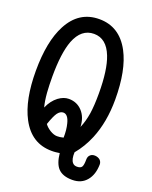

<svg xmlns="http://www.w3.org/2000/svg" viewBox="-158 -819 815 1030"><g transform="rotate(20 250.0 -304.0)"><path d="M227.5 -734.4Q111.3 -734.4 52.7 -623Q1 -525.4 1 -357.4Q1 -191.4 52.7 -93.8Q111.3 17.6 227.5 17.6Q244.1 17.6 248 16.6Q243.2 17.6 272.5 13.7Q278.3 71.3 302.7 97.7Q329.1 126 383.8 126Q436.5 126 465.8 89.8Q494.1 55.7 495.1 -2Q495.1 -17.6 483.4 -28.3Q471.7 -37.1 456.1 -38.1Q440.4 -39.1 429.7 -30.3Q418 -20.5 418 -2.9Q418 29.3 411.1 40Q404.3 50.8 383.8 50.8Q367.2 50.8 358.4 40Q343.8 23.4 345.7 -17.6Q386.7 -66.4 413.1 -129.9Q454.1 -229.5 454.1 -357.4Q454.1 -525.4 402.3 -623Q342.8 -734.4 227.5 -734.4ZM227.5 -650.4Q298.8 -650.4 332 -565.4Q360.4 -493.2 360.4 -358.4Q360.4 -289.1 353.5 -243.2Q345.7 -194.3 329.1 -156.2Q327.1 -210 296.9 -243.2Q266.6 -276.4 219.7 -276.4Q190.4 -276.4 161.1 -254.9Q128.9 -230.5 110.4 -187.5Q101.6 -218.8 97.7 -267.6Q94.7 -309.6 94.7 -358.4Q94.7 -493.2 122.1 -565.4Q155.3 -650.4 227.5 -650.4ZM227.5 -66.4Q209 -66.4 186.5 -80.1Q165 -93.8 154.3 -109.4Q170.9 -158.2 184.6 -177.7Q199.2 -197.3 216.8 -197.3Q244.1 -197.3 255.9 -149.4Q264.6 -116.2 263.7 -71.3Q252 -68.4 244.1 -67.4Q238.3 -66.4 227.5 -66.4Z"/></g></svg>

Font: GungsuhChe
Style: Regular
Weight: 400
Monospace: yes
Version: Version 2.21